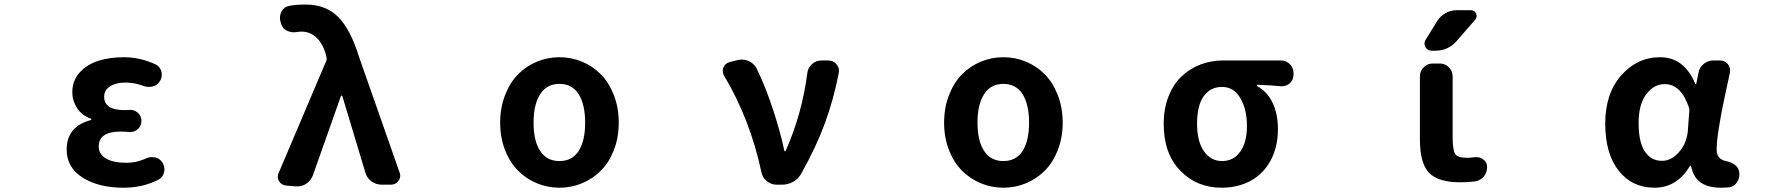

<svg xmlns="http://www.w3.org/2000/svg" viewBox="-20 -832 8040 865"><path d="M535.2 13.7Q424.8 13.7 352.5 -31.7Q280.3 -77.1 280.3 -158.2Q280.3 -261.7 388.7 -291Q391.6 -292 391.6 -294.4Q391.6 -296.9 388.7 -297.9Q348.6 -311.5 327.1 -345.2Q305.7 -378.9 305.7 -416Q305.7 -468.8 338.9 -505.4Q372.1 -542 423.3 -558.1Q474.6 -574.2 538.1 -574.2Q611.3 -574.2 680.7 -542Q701.2 -532.2 707 -509.8Q709 -502 709 -495.1Q709 -480.5 701.2 -467.8Q690.4 -448.2 668 -442.4Q658.2 -440.4 650.4 -440.4Q636.7 -440.4 625 -445.3Q586.9 -460 544.9 -460Q502 -460 475.6 -442.9Q449.2 -425.8 449.2 -396.5Q449.2 -335.9 541 -335.9Q550.8 -335.9 563.5 -336.9Q565.4 -336.9 567.4 -336.9Q586.9 -336.9 601.6 -323.2Q617.2 -308.6 617.2 -287.1Q617.2 -265.6 601.6 -251Q586.9 -237.3 567.4 -237.3Q565.4 -237.3 563.5 -237.3Q540 -239.3 523.4 -239.3Q424.8 -239.3 424.8 -171.9Q424.8 -137.7 457 -118.2Q489.3 -98.6 550.8 -98.6Q593.8 -98.6 635.7 -117.2Q648.4 -124 663.1 -124Q670.9 -124 677.7 -123Q700.2 -118.2 711.9 -99.6Q720.7 -85 720.7 -69.3Q720.7 -63.5 719.7 -57.6Q714.8 -34.2 695.3 -23.4Q625 13.7 535.2 13.7Z M1389.6 -42Q1380.9 -18.6 1359.4 -3.9Q1340.8 7.8 1319.3 7.8Q1315.4 7.8 1312.5 7.8L1269.5 3.9Q1249 2.9 1237.3 -15.6Q1231.4 -25.4 1231.4 -36.1Q1231.4 -44.9 1235.4 -52.7L1450.2 -558.6Q1453.1 -565.4 1451.2 -572.3L1449.2 -582Q1435.5 -633.8 1406.7 -661.6Q1377.9 -689.5 1338.9 -689.5Q1327.1 -689.5 1316.4 -687.5Q1310.5 -686.5 1304.7 -686.5Q1287.1 -686.5 1271.5 -694.3Q1252 -704.1 1246.1 -725.6L1244.1 -733.4Q1241.2 -742.2 1241.2 -751Q1241.2 -765.6 1248 -779.3Q1259.8 -801.8 1283.2 -805.7Q1313.5 -811.5 1356.4 -811.5Q1448.2 -811.5 1503.9 -755.4Q1559.6 -699.2 1597.7 -575.2L1780.3 -54.7Q1783.2 -46.9 1783.2 -40Q1783.2 -28.3 1775.4 -17.6Q1762.7 0 1741.2 0H1700.2Q1673.8 0 1653.3 -15.1Q1632.8 -30.3 1626 -54.7L1522.5 -398.4Q1521.5 -401.4 1519 -401.4Q1516.6 -401.4 1515.6 -398.4Z M2233.4 -279.3Q2233.4 -346.7 2255.4 -403.3Q2277.3 -460 2314 -497.1Q2350.6 -534.2 2398.9 -554.2Q2447.3 -574.2 2500.5 -574.2Q2553.7 -574.2 2602.1 -554.2Q2650.4 -534.2 2687 -497.1Q2723.6 -460 2745.6 -403.3Q2767.6 -346.7 2767.6 -279.3Q2767.6 -211.9 2745.6 -155.8Q2723.6 -99.6 2687 -63Q2650.4 -26.4 2602.1 -6.3Q2553.7 13.7 2500.5 13.7Q2447.3 13.7 2398.9 -6.3Q2350.6 -26.4 2314 -63Q2277.3 -99.6 2255.4 -155.8Q2233.4 -211.9 2233.4 -279.3ZM2616.2 -279.3Q2616.2 -361.3 2586.9 -407.7Q2557.6 -454.1 2500.5 -454.1Q2443.4 -454.1 2413.6 -407.7Q2383.8 -361.3 2383.8 -279.3Q2383.8 -197.3 2413.6 -151.9Q2443.4 -106.4 2500.5 -106.4Q2557.6 -106.4 2586.9 -151.9Q2616.2 -197.3 2616.2 -279.3Z M3589.8 -49.8Q3577.1 -26.4 3553.7 -13.2Q3530.3 0 3502.9 0H3478.5Q3454.1 0 3434.6 -16.1Q3415 -32.2 3410.2 -56.6Q3360.4 -292 3242.2 -491.2Q3236.3 -501 3236.3 -512.7Q3236.3 -520.5 3239.3 -528.3Q3248 -547.9 3268.6 -552.7L3304.7 -561.5Q3313.5 -563.5 3322.3 -563.5Q3338.9 -563.5 3353.5 -556.6Q3377 -545.9 3388.7 -523.4Q3427.7 -444.3 3461.9 -340.8Q3496.1 -237.3 3513.7 -152.3Q3513.7 -150.4 3516.1 -150.4Q3518.6 -150.4 3519.5 -152.3Q3592.8 -316.4 3617.2 -502.9Q3620.1 -527.3 3638.2 -543.5Q3656.2 -559.6 3680.7 -559.6H3710.9Q3734.4 -559.6 3748 -543Q3759.8 -529.3 3759.8 -513.7Q3759.8 -508.8 3758.8 -502.9Q3735.4 -382.8 3695.8 -275.4Q3656.2 -168 3589.8 -49.8Z M4233.4 -279.3Q4233.4 -346.7 4255.4 -403.3Q4277.3 -460 4314 -497.1Q4350.6 -534.2 4398.9 -554.2Q4447.3 -574.2 4500.5 -574.2Q4553.7 -574.2 4602.1 -554.2Q4650.4 -534.2 4687 -497.1Q4723.6 -460 4745.6 -403.3Q4767.6 -346.7 4767.6 -279.3Q4767.6 -211.9 4745.6 -155.8Q4723.6 -99.6 4687 -63Q4650.4 -26.4 4602.1 -6.3Q4553.7 13.7 4500.5 13.7Q4447.3 13.7 4398.9 -6.3Q4350.6 -26.4 4314 -63Q4277.3 -99.6 4255.4 -155.8Q4233.4 -211.9 4233.4 -279.3ZM4616.2 -279.3Q4616.2 -361.3 4586.9 -407.7Q4557.6 -454.1 4500.5 -454.1Q4443.4 -454.1 4413.6 -407.7Q4383.8 -361.3 4383.8 -279.3Q4383.8 -197.3 4413.6 -151.9Q4443.4 -106.4 4500.5 -106.4Q4557.6 -106.4 4586.9 -151.9Q4616.2 -197.3 4616.2 -279.3Z M5483.4 13.7Q5372.1 13.7 5297.4 -63Q5222.7 -139.6 5222.7 -274.4Q5222.7 -343.8 5245.1 -399.4Q5267.6 -455.1 5305.2 -489.7Q5342.8 -524.4 5390.1 -542Q5437.5 -559.6 5490.2 -559.6H5750Q5774.4 -559.6 5791 -543Q5807.6 -526.4 5807.6 -502V-496.1Q5807.6 -472.7 5791 -457Q5775.4 -443.4 5755.9 -443.4Q5752.9 -443.4 5750 -443.4Q5703.1 -448.2 5645.5 -450.2Q5642.6 -450.2 5642.6 -447.8Q5642.6 -445.3 5644.5 -443.4Q5689.5 -418.9 5713.4 -368.7Q5737.3 -318.4 5737.3 -251Q5737.3 -169.9 5704.6 -109.4Q5671.9 -48.8 5614.7 -17.6Q5557.6 13.7 5483.4 13.7ZM5485.4 -440.4Q5433.6 -440.4 5403.3 -398.9Q5373 -357.4 5373 -274.4Q5373 -195.3 5403.8 -150.9Q5434.6 -106.4 5485.8 -106.4Q5537.1 -106.4 5567.4 -148.4Q5597.7 -190.4 5597.7 -265.1Q5597.7 -339.8 5567.9 -390.1Q5538.1 -440.4 5485.4 -440.4Z M6455.1 -737.3Q6468.8 -759.8 6492.7 -772.9Q6516.6 -786.1 6543 -786.1H6606.4Q6623 -786.1 6629.9 -771Q6636.7 -755.9 6626 -743.2L6542 -646.5Q6503.9 -603.5 6446.3 -603.5H6429.7Q6411.1 -603.5 6401.4 -620.1Q6397.5 -627.9 6397.5 -635.7Q6397.5 -644.5 6402.3 -652.3ZM6524.4 -217.8Q6524.4 -155.3 6536.1 -138.2Q6547.9 -121.1 6587.9 -121.1Q6606.4 -121.1 6625 -124Q6628.9 -124 6632.8 -124Q6649.4 -124 6663.1 -113.3Q6679.7 -100.6 6679.7 -80.1Q6679.7 -63.5 6672.9 -49.3Q6666 -35.2 6652.8 -25.9Q6639.6 -16.6 6624 -14.6Q6591.8 -10.7 6559.6 -10.7Q6459 -10.7 6418 -53.7Q6377 -96.7 6377 -204.1V-488.3Q6377 -511.7 6394 -528.8Q6411.1 -545.9 6434.6 -545.9H6466.8Q6490.2 -545.9 6507.3 -528.8Q6524.4 -511.7 6524.4 -488.3Z M7433.6 13.7Q7333 13.7 7272.5 -63Q7211.9 -139.6 7211.9 -275.4Q7211.9 -411.1 7284.2 -492.7Q7356.4 -574.2 7459 -574.2Q7567.4 -574.2 7617.2 -455.1Q7618.2 -453.1 7620.1 -453.1Q7622.1 -453.1 7622.1 -455.1L7631.8 -502.9Q7635.7 -528.3 7655.3 -543.9Q7674.8 -559.6 7699.2 -559.6H7728.5Q7751 -559.6 7764.6 -543Q7774.4 -530.3 7774.4 -514.6Q7774.4 -508.8 7773.4 -503.9Q7753.9 -412.1 7744.6 -369.6Q7735.4 -327.1 7724.6 -260.7Q7713.9 -194.3 7713.9 -158.2Q7713.9 -116.2 7752 -107.4Q7808.6 -95.7 7815.4 -58.6Q7816.4 -51.8 7816.4 -45.9Q7816.4 -28.3 7806.6 -12.7Q7794.9 7.8 7771.5 11.7Q7752.9 13.7 7733.4 13.7Q7675.8 13.7 7642.6 -9.3Q7609.4 -32.2 7598.6 -83Q7597.7 -85 7595.7 -85Q7593.8 -85 7592.8 -83Q7534.2 13.7 7433.6 13.7ZM7467.8 -107.4Q7509.8 -107.4 7544.4 -147Q7579.1 -186.5 7584 -242.2L7590.8 -334Q7590.8 -340.8 7588.9 -347.7Q7553.7 -453.1 7479.5 -453.1Q7431.6 -453.1 7397 -407.7Q7362.3 -362.3 7362.3 -277.3Q7362.3 -192.4 7390.1 -149.9Q7418 -107.4 7467.8 -107.4Z"/></svg>

Font: Gen Jyuu Gothic Monospace Bold
Style: Bold
Weight: 700
Designer: [Source Han Sans]
Ryoko NISHIZUKA  (kana & ideographs); Paul D. Hunt (Latin, Greek & Cyrillic); Wenlong ZHANG  (bopomofo
Version: Version 1.002.20150607